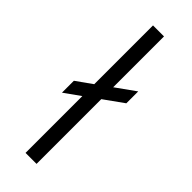

<svg xmlns="http://www.w3.org/2000/svg" viewBox="-238 -730 753 753"><g transform="rotate(45 139.0 -353.5)"><path d="M162 0H101V-315L35 -268V-334L101 -381V-707H162V-425L243 -483V-417L162 -359Z"/></g></svg>

Font: Hind Siliguri Light
Style: Regular
Weight: 300
Designer: Jyotish Sonowal
Foundry: Indian Type Foundry
Version: Version 1.001;PS 1.0;hotconv 1.0.86;makeotf.lib2.5.63406; tt